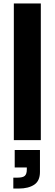

<svg xmlns="http://www.w3.org/2000/svg" viewBox="-20 -810 317 1110"><path d="M60 0V-790H216V0ZM57 280V217H81Q112 217 123.5 206.5Q135 196 135 170V158H65V57H211V184Q211 236 177.5 258Q144 280 89 280Z"/></svg>

Font: BDO Grotesk
Style: Bold
Weight: 700
Designer: Deni Anggara
Foundry: Lokal Container
Version: Version 2.000